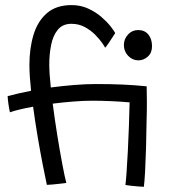

<svg xmlns="http://www.w3.org/2000/svg" viewBox="-20 -726 710 754"><path d="M164 0Q158 -28 148.2 -77.5Q138.5 -127 128.2 -187.2Q118 -247.5 110 -307Q48 -295.5 19 -285Q16.5 -295 13.5 -314.8Q10.5 -334.5 10 -348.5Q53 -360 102 -369.5Q99 -398.5 97.2 -424Q95.5 -449.5 95.5 -470.5Q95.5 -536.5 111.8 -589.8Q128 -643 164.5 -674.5Q201 -706 261 -706Q296.5 -706 326 -692.5Q355.5 -679 377.8 -659.8Q400 -640.5 414 -622.8Q428 -605 432.5 -596Q429.5 -591.5 421.5 -579.2Q413.5 -567 405.5 -555Q397.5 -543 393 -538.5Q391 -543 380.8 -557.8Q370.5 -572.5 353.5 -589.8Q336.5 -607 313 -619.8Q289.5 -632.5 260.5 -632.5Q226 -632.5 207 -609.2Q188 -586 180.8 -549.5Q173.5 -513 173.5 -473.5Q173.5 -456 175 -432.8Q176.5 -409.5 179.5 -382.5Q225.5 -388.5 270.8 -392.2Q316 -396 358 -396Q416 -396 464.5 -393.8Q513 -391.5 556 -387Q556.5 -365.5 556.8 -327.8Q557 -290 555.5 -244.5Q555 -195.5 553.5 -144.5Q552 -93.5 549.8 -52.5Q547.5 -11.5 545 7.5Q538 7.5 522.5 6.2Q507 5 492.2 3.2Q477.5 1.5 472.5 0.5Q474.5 -13 477 -48.8Q479.5 -84.5 482 -131.8Q484.5 -179 486.2 -229.5Q488 -280 489 -324Q455.5 -327 415.8 -328.8Q376 -330.5 342.5 -330.5Q307.5 -330.5 267 -327.2Q226.5 -324 187 -319Q195 -257 205.2 -193.5Q215.5 -130 225 -79.8Q234.5 -29.5 240.5 -7.5Q234 -6.5 218.2 -4.8Q202.5 -3 186.5 -1.5Q170.5 0 164 0ZM523.5 -489Q500.5 -489 483.5 -506.5Q466.5 -524 466.5 -549Q466.5 -573 482.8 -590.5Q499 -608 522.5 -608Q548 -608 562.5 -590.5Q577 -573 577 -544.5Q577 -518.5 560.5 -503.8Q544 -489 523.5 -489Z"/></svg>

Font: Grandstander Light
Style: Regular
Weight: 300
Designer: Tyler Finck
Foundry: Etcetera Type Co
Version: Version 1.200; ttfautohint (v1.8.3)